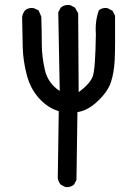

<svg xmlns="http://www.w3.org/2000/svg" viewBox="-20 -769 540 781"><path d="M246 -8 227 -18Q217 -30 215 -45L219 -317Q176 -329 140 -368Q104 -407 89 -464Q74 -521 72.5 -576Q71 -631 70 -699Q72 -715 82 -727Q96 -739 117 -736L137 -727L148 -701Q150 -637 150 -588.5Q150 -540 162.5 -485Q175 -430 223 -399L217 -719L227 -738Q243 -752 266 -748L285 -738L298 -715L300 -394Q347 -429 357.5 -459Q368 -489 370 -631Q366 -682 382 -727Q396 -739 417 -736L438 -725L448 -705Q449 -574 446.5 -524Q444 -474 431.5 -435.5Q419 -397 378 -358Q337 -319 295 -313L291 -37L281 -18Q267 -6 246 -8Z"/></svg>

Font: NaniFont Regular
Style: Regular
Weight: 400
Designer: Nanigashitei
Version: Version 1.036